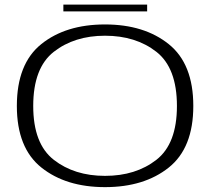

<svg xmlns="http://www.w3.org/2000/svg" viewBox="-20 -784 901 809"><path d="M422.5 4.5Q587.5 4.5 691 -78Q794.5 -160.5 794.5 -337.5Q794.5 -515 691 -598Q587.5 -681 422.5 -681Q257 -681 154 -598.2Q51 -515.5 51 -337.5Q51 -160.5 154.5 -78Q258 4.5 422.5 4.5ZM422.5 -43Q293.5 -43 206.8 -110.5Q120 -178 120 -337.5Q120 -498 206.8 -565.8Q293.5 -633.5 422.5 -633.5Q552 -633.5 638.8 -565.8Q725.5 -498 725.5 -337.5Q725.5 -178 638.8 -110.5Q552 -43 422.5 -43ZM247 -736H600V-764.5H247Z"/></svg>

Font: Anybody Expanded Light
Style: Regular
Weight: 300
Width: 7
Version: Version 1.113;gftools[0.9.25]